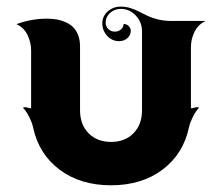

<svg xmlns="http://www.w3.org/2000/svg" viewBox="-20 -551 665 575"><path d="M29.3 -478.5Q44.2 -484.9 69.3 -490Q94.5 -495.1 119.6 -495.1Q135.5 -495.1 149.3 -492.8Q163.1 -490.5 176.4 -484.6Q189.7 -478.8 199 -469.6Q208.3 -460.4 214 -445.8Q219.7 -431.2 219.7 -412.1V-220.7Q219.7 -178 245.2 -152Q270.8 -126 312.5 -126Q354.2 -126 379.8 -152Q405.3 -178 405.3 -220.7V-457Q405.3 -484.6 386.6 -504.5Q367.9 -524.4 341.8 -524.4Q323 -524.4 309.7 -512.3Q296.4 -500.2 296.4 -483.2Q296.4 -471.9 304.3 -464.1Q312.3 -456.3 323.7 -456.3Q334.7 -456.3 342.4 -463Q350.1 -469.7 350.1 -479.2Q359.1 -479.2 365.4 -473Q371.6 -466.8 371.6 -458.3Q371.6 -445.6 361.3 -436.6Q351.1 -427.7 336.7 -427.7Q315.9 -427.7 301.1 -443.5Q286.4 -459.2 286.4 -481.4Q286.4 -502.2 302.6 -516.7Q318.8 -531.2 341.8 -531.2Q356.4 -531.2 370.5 -526.9Q384.5 -522.5 396.7 -516.1Q408.9 -509.8 422.2 -503.4Q435.5 -497.1 453.7 -492.7Q471.9 -488.3 492.7 -488.3H595.7Q573.5 -477.8 562.6 -455.8Q551.8 -433.8 551.8 -410.2V-226.6Q554.9 -226.6 561.2 -228.3Q567.4 -230 570.3 -230Q573.2 -230 576.2 -228.5Q565.4 -217 557 -199.8Q548.6 -182.6 546.1 -170.4Q529.3 -90.1 466.9 -43.1Q404.5 3.9 312.5 3.9Q220.5 3.9 158.1 -43.1Q95.7 -90.1 78.9 -170.4Q76.4 -182.6 68 -199.8Q59.6 -217 48.8 -228.5Q51.8 -230 54.7 -230Q57.6 -230 63.8 -228.3Q70.1 -226.6 73.2 -226.6V-400.4Q73.2 -423.6 62.3 -446.3Q51.3 -469 29.3 -478.5Z"/></svg>

Font: Agreloy
Style: Medium
Weight: 400
Designer: gluk
Foundry: gluk
Version: Version 0.27